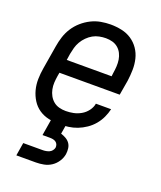

<svg xmlns="http://www.w3.org/2000/svg" viewBox="-138 -617 777 925"><g transform="rotate(20 250.0 -154.0)"><path d="M201 8Q172 8 144.5 2Q117 -4 95 -19Q73 -34 58.5 -57Q44 -80 37 -106.5Q30 -133 30.5 -161.5Q31 -190 36 -219L56 -339Q60 -364 68 -389Q76 -414 90.5 -436.5Q105 -459 125.5 -477Q146 -495 170 -507Q194 -519 219.5 -523.5Q245 -528 269 -528Q298 -528 326 -522Q354 -516 376.5 -501Q399 -486 414.5 -463.5Q430 -441 436.5 -414Q443 -387 442.5 -358.5Q442 -330 438 -301L425 -225H116L113 -208Q110 -190 109 -172.5Q108 -155 111.5 -138Q115 -121 123 -106.5Q131 -92 143.5 -81.5Q156 -71 172.5 -66.5Q189 -62 207 -62Q227 -62 246.5 -66Q266 -70 284.5 -80.5Q303 -91 316 -108.5Q329 -126 332 -145H410Q405 -123 395 -101.5Q385 -80 369.5 -61.5Q354 -43 333.5 -29Q313 -15 291 -6.5Q269 2 246 5Q223 8 201 8ZM358 -295 360 -312Q363 -330 364 -347.5Q365 -365 362.5 -381.5Q360 -398 352.5 -413Q345 -428 332.5 -438.5Q320 -449 304 -453.5Q288 -458 270 -458Q254 -458 236.5 -454.5Q219 -451 204 -442.5Q189 -434 176 -421Q163 -408 154 -392.5Q145 -377 140.5 -360.5Q136 -344 133 -328L128 -295ZM57 220 68 153H168Q176 153 184.5 151.5Q193 150 201 146.5Q209 143 214.5 136Q220 129 222 121Q223 112 220 104.5Q217 97 210.5 92.5Q204 88 196 86.5Q188 85 180 85H142L156 0H232L224 48Q237 52 249.5 59Q262 66 270 77Q278 88 280 102.5Q282 117 280 132Q277 152 265 170.5Q253 189 235.5 200.5Q218 212 197.5 216Q177 220 157 220Z"/></g></svg>

Font: Iosevka Term Oblique
Style: Regular
Weight: 400
Italic angle: -9°
Monospace: yes
Designer: Belleve Invis
Foundry: Belleve Invis
Version: Version 31.4.0